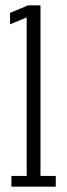

<svg xmlns="http://www.w3.org/2000/svg" viewBox="-20 -696 250 716"><path d="M22.5 0H188V-40H131V-676H84.5L17.5 -648V-605.5L79.5 -631V-40H22.5Z"/></svg>

Font: Anybody ExtraCondensed Light
Style: Regular
Weight: 300
Width: 2
Version: Version 1.113;gftools[0.9.25]